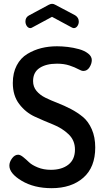

<svg xmlns="http://www.w3.org/2000/svg" viewBox="-20 -976 552 1004"><path d="M252 -888 148 -832Q143 -829 139 -829Q128 -829 120.5 -839.5Q113 -850 113 -864Q113 -885 131 -895L235 -951Q245 -956 252 -956Q261 -956 269 -951L373 -896Q392 -884 392 -863Q392 -850 384.5 -839.5Q377 -829 366 -829Q364 -829 360 -830Q358 -832 356 -832ZM246 -88Q303 -88 337.5 -115Q372 -142 372 -194Q372 -242 338.5 -274Q305 -306 257.5 -325Q210 -344 162 -366Q114 -388 80.5 -432Q47 -476 47 -542Q47 -595 67.5 -634Q88 -673 123 -694Q158 -715 196.5 -724.5Q235 -734 278 -734Q305 -734 334.5 -730.5Q364 -727 393 -719Q422 -711 441 -696Q460 -681 460 -662Q460 -643 448 -624Q436 -605 416 -605Q406 -605 389 -614.5Q372 -624 343.5 -633.5Q315 -643 278 -643Q221 -643 187 -620.5Q153 -598 153 -552Q153 -522 171 -500.5Q189 -479 217.5 -465Q246 -451 281 -437.5Q316 -424 350.5 -406Q385 -388 413.5 -364.5Q442 -341 460 -300Q478 -259 478 -205Q478 -101 415.5 -46.5Q353 8 250 8Q158 8 93.5 -30.5Q29 -69 29 -110Q29 -129 43 -148Q57 -167 75 -167Q86 -167 101.5 -154.5Q117 -142 132 -127.5Q147 -113 177.5 -100.5Q208 -88 246 -88Z"/></svg>

Font: Dosis
Style: SemiBold
Weight: 600
Designer: Edgar Tolentino, Pablo Impallari, Igino Marini
Foundry: Edgar Tolentino, Pablo Impallari, Igino Marini
Version: Version 1.007